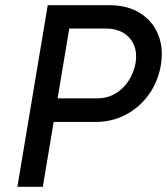

<svg xmlns="http://www.w3.org/2000/svg" viewBox="-20 -720 644 740"><path d="M179 -250 195 -341H355Q394 -341 425 -359.5Q456 -378 476.5 -410Q497 -442 503 -480Q511 -538 479 -574Q447 -610 387 -610H240L254 -700H397Q467 -701 516.5 -671.5Q566 -642 588.5 -589.5Q611 -537 600 -469Q589 -405 553.5 -355.5Q518 -306 465 -278Q412 -250 348 -250ZM47 0 164 -700H262L145 0Z"/></svg>

Font: Figtree Light Medium
Style: Italic
Weight: 500
Italic angle: -9.5°
Version: Version 2.000